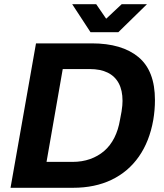

<svg xmlns="http://www.w3.org/2000/svg" viewBox="-20 -892 779 912"><path d="M30 0 151 -686H416Q559 -686 637.5 -621Q716 -556 716 -417Q716 -393 714 -369.5Q712 -346 708 -322Q690 -220 639.5 -148Q589 -76 510 -38Q431 0 327 0ZM201 -123H324Q370 -123 408 -136.5Q446 -150 475 -175Q504 -200 523 -237.5Q542 -275 550 -323Q555 -347 557.5 -363Q560 -379 561 -391Q562 -403 562 -413Q562 -463 544 -496.5Q526 -530 491.5 -547Q457 -564 406 -564H278ZM678 -872 542 -739H410L323 -872H437L507 -770L450 -771L558 -872Z"/></svg>

Font: Archivo SemiBold
Style: Bold Italic
Weight: 700
Italic angle: -10°
Version: Version 2.001